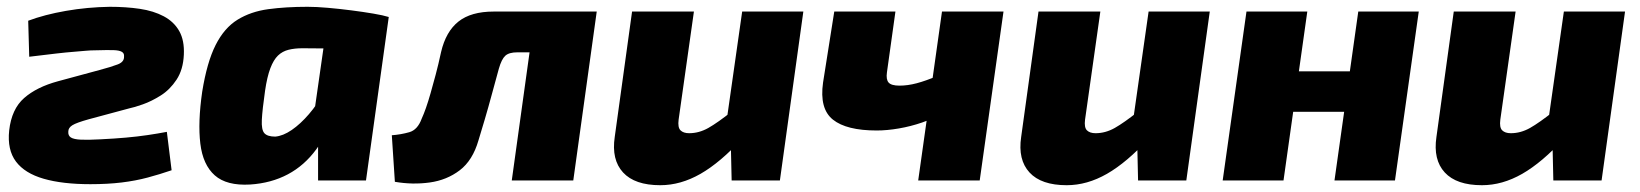

<svg xmlns="http://www.w3.org/2000/svg" viewBox="-20 -531 4827 565"><path d="M303 -511Q351 -511 391.5 -505Q432 -499 462 -483Q492 -467 507.5 -439.5Q523 -412 521 -370Q519 -326 499.5 -296.5Q480 -267 453 -250Q426 -233 400.5 -224Q375 -215 360 -212L241 -180Q205 -170 193 -162.5Q181 -155 181 -144Q180 -132 188.5 -126.5Q197 -121 218 -120Q239 -119 275 -121Q316 -123 350 -126Q384 -129 414.5 -133.5Q445 -138 471 -143L485 -30Q450 -18 414.5 -8.5Q379 1 338 6Q297 11 246 11Q164 11 108.5 -5Q53 -21 27 -55.5Q1 -90 7 -147Q14 -210 51 -242.5Q88 -275 151 -292L273 -325Q307 -334 326.5 -341.5Q346 -349 345 -365Q346 -374 338.5 -378.5Q331 -383 313.5 -383.5Q296 -384 263 -383Q246 -383 231 -381.5Q216 -380 196 -378.5Q176 -377 145.5 -373.5Q115 -370 66 -364L63 -470Q111 -488 174 -499Q237 -510 303 -511Z M885 -511Q911 -511 945 -508Q979 -505 1014 -500.5Q1049 -496 1078.5 -491Q1108 -486 1124 -481L990 -387Q958 -388 930.5 -388.5Q903 -389 870 -389Q847 -389 829 -384.5Q811 -380 798 -367.5Q785 -355 775.5 -330Q766 -305 760 -264Q752 -208 750.5 -178.5Q749 -149 758 -139Q767 -129 790 -129Q813 -131 838.5 -148.5Q864 -166 889 -195Q914 -224 933 -259L963 -206Q946 -140 911 -92Q876 -44 827 -18Q778 8 716 12Q647 16 612 -15Q577 -46 569.5 -108.5Q562 -171 575 -261Q589 -348 614.5 -398.5Q640 -449 679 -473Q718 -497 769.5 -504Q821 -511 885 -511ZM947 -495 1124 -481 1057 0H916V-110L894 -125Z M1723 -497 1708 -377H1502Q1478 -377 1467 -367Q1456 -357 1448 -329Q1438 -293 1427.5 -254Q1417 -215 1406.5 -179.5Q1396 -144 1388 -118Q1371 -59 1333 -30Q1295 -1 1244.5 6Q1194 13 1142 4L1133 -133Q1160 -135 1184.5 -142Q1209 -149 1221 -182Q1227 -195 1233.5 -213.5Q1240 -232 1247 -256.5Q1254 -281 1262 -311Q1270 -341 1278 -378Q1292 -438 1329 -467.5Q1366 -497 1433 -497ZM1736 -497 1667 0H1486L1555 -497Z M2022 -497 1977 -179Q1974 -156 1982.5 -147.5Q1991 -139 2008 -139Q2037 -139 2064.5 -154.5Q2092 -170 2136 -205L2165 -124Q2100 -53 2041.5 -19.5Q1983 14 1923 14Q1848 14 1813.5 -23.5Q1779 -61 1789 -128L1840 -497ZM2344 -497 2275 0H2133L2130 -134L2114 -146L2164 -497Z M2615 -497 2590 -318Q2587 -297 2595 -288Q2603 -279 2627 -279Q2651 -279 2677.5 -286Q2704 -293 2737 -307L2752 -199Q2727 -182 2693.5 -170.5Q2660 -159 2625 -153Q2590 -147 2560 -147Q2471 -147 2431 -179Q2391 -211 2402 -288L2435 -497ZM2933 -497 2863 0H2682L2752 -497Z M3218 -497 3173 -179Q3170 -156 3178.5 -147.5Q3187 -139 3204 -139Q3233 -139 3260.5 -154.5Q3288 -170 3332 -205L3361 -124Q3296 -53 3237.5 -19.5Q3179 14 3119 14Q3044 14 3009.5 -23.5Q2975 -61 2985 -128L3036 -497ZM3540 -497 3471 0H3329L3326 -134L3310 -146L3360 -497Z M3827 -497 3757 0H3578L3648 -497ZM3961 -321 3945 -202H3779L3795 -321ZM4155 -497 4085 0H3907L3977 -497Z M4440 -497 4395 -179Q4392 -156 4400.5 -147.5Q4409 -139 4426 -139Q4455 -139 4482.5 -154.5Q4510 -170 4554 -205L4583 -124Q4518 -53 4459.5 -19.5Q4401 14 4341 14Q4266 14 4231.5 -23.5Q4197 -61 4207 -128L4258 -497ZM4762 -497 4693 0H4551L4548 -134L4532 -146L4582 -497Z"/></svg>

Font: Exo 2 ExtraBold
Style: Italic
Weight: 800
Italic angle: -8°
Designer: Natanael Gama
Foundry: Natanael Gama
Version: Version 2.010